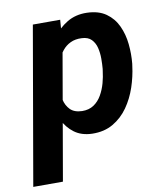

<svg xmlns="http://www.w3.org/2000/svg" viewBox="-117 -607 745 878"><g transform="rotate(-10 255.5 -168.0)"><path d="M211.9 -418.9 104 203.1H-33.7L93.3 -528.3H220.2ZM509.8 -272.9 508.3 -262.7Q502.4 -214.8 486.1 -166Q469.7 -117.2 441.4 -76.9Q413.1 -36.6 371.6 -12.5Q330.1 11.7 273.9 10.3Q224.6 8.8 191.9 -15.6Q159.2 -40 140.6 -78.4Q122.1 -116.7 114.7 -161.1Q107.4 -205.6 108.9 -246.1L112.3 -273.4Q119.6 -317.9 137.7 -365Q155.8 -412.1 184.6 -451.9Q213.4 -491.7 253.4 -515.9Q293.5 -540 345.7 -538.6Q399.9 -537.1 434.3 -512.7Q468.8 -488.3 486.8 -449.2Q504.9 -410.2 509.5 -364Q514.2 -317.9 509.8 -272.9ZM371.1 -263.2 372.6 -273.4Q374.5 -294.9 374.5 -321Q374.5 -347.2 368.7 -371.1Q362.8 -395 347.2 -411.1Q331.5 -427.2 302.2 -428.2Q272.5 -429.7 250 -418.9Q227.5 -408.2 212.2 -388.9Q196.8 -369.6 187 -345.2Q177.2 -320.8 172.9 -294.9L163.1 -226.6Q160.6 -196.8 167 -167.7Q173.3 -138.7 192.1 -119.6Q210.9 -100.6 246.6 -99.6Q278.8 -99.1 301.3 -114.3Q323.7 -129.4 338.1 -154.5Q352.5 -179.7 360.4 -208.5Q368.2 -237.3 371.1 -263.2Z"/></g></svg>

Font: Roboto
Style: Bold Italic
Weight: 700
Italic angle: -12°
Designer: Christian Robertson
Foundry: Google
Version: Version 3.0